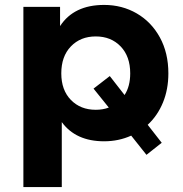

<svg xmlns="http://www.w3.org/2000/svg" viewBox="-20 -566 743 780"><path d="M580 -59 637 14 575 63 513 -15Q462 8 403 8Q288 8 231 -70V194H75V-538H224V-460Q280 -546 403 -546Q476 -546 535.5 -511.5Q595 -477 629.5 -414Q664 -351 664 -268Q664 -203 642 -149.5Q620 -96 580 -59ZM422 -129 360 -206 426 -257 486 -180Q509 -215 509 -268Q509 -337 470 -377.5Q431 -418 369 -418Q307 -418 268 -377.5Q229 -337 229 -268Q229 -200 268 -160Q307 -120 369 -120Q398 -120 422 -129Z"/></svg>

Font: mBank
Style: Bold
Weight: 700
Designer: Julieta Ulanovsky
Foundry: Julieta Ulanovsky
Version: Version 7.200